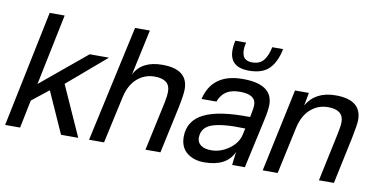

<svg xmlns="http://www.w3.org/2000/svg" viewBox="-74 -966 2325 1187"><g transform="rotate(10 1088.5 -373.0)"><path d="M566 -521 324 -314 465 0H357L241 -259L136 -176L100 0H6L157 -730H251L159 -284L445 -521Z M786 -730 724 -443Q770 -535 900 -535Q1061 -535 1061 -409Q1061 -375 1044 -292L981 0H887L953 -306Q962 -348 962 -378Q962 -455 865 -455Q802 -455 755 -413.5Q708 -372 691 -292L627 0H533L693 -730Z M1405 -535Q1593 -535 1593 -406Q1593 -371 1579 -309L1511 0H1431L1441 -83Q1398 14 1257 14Q1191 14 1148.5 -20.5Q1106 -55 1106 -120Q1106 -221 1200 -268Q1294 -315 1489 -311L1493 -331Q1501 -369 1501 -388Q1501 -454 1402 -454Q1348 -454 1316 -433.5Q1284 -413 1267 -369H1174Q1213 -535 1405 -535ZM1199 -130Q1199 -101 1222 -84Q1245 -67 1287 -67Q1345 -67 1397 -103.5Q1449 -140 1462 -192L1472 -236Q1331 -241 1265 -218Q1199 -195 1199 -130ZM1317 -760H1385Q1372 -712 1384 -679Q1396 -646 1443 -646Q1490 -646 1514 -676Q1538 -706 1549 -760H1617Q1601 -679 1559 -635.5Q1517 -592 1431 -592Q1280 -592 1317 -760Z M1821 -521 1806 -440Q1861 -535 1988 -535Q2150 -535 2150 -409Q2150 -380 2132 -292L2070 0H1976L2041 -306Q2051 -353 2051 -378Q2051 -455 1954 -455Q1891 -455 1844 -413.5Q1797 -372 1780 -292L1717 0H1623L1734 -521Z"/></g></svg>

Font: Nacelle
Style: Italic
Weight: 400
Italic angle: -12°
Designer: Sora Sagano
Foundry: Sora Sagano
Version: Version 1.000;FEAKit 1.0